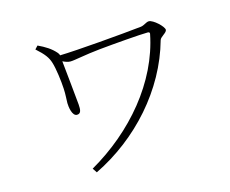

<svg xmlns="http://www.w3.org/2000/svg" viewBox="-101 -842 1201 1003"><g transform="rotate(-15 500.0 -340.0)"><path d="M177 -700 161 -683C204 -645 220 -622 229 -593C240 -559 249 -488 251 -447C253 -412 250 -396 250 -369C250 -349 257 -297 283 -297C306 -297 307 -319 305 -347C302 -388 286 -533 281 -587C295 -580 309 -575 322 -575C345 -575 405 -589 485 -597C565 -605 712 -617 751 -617C759 -617 762 -613 761 -607C712 -358 524 -139 289 -4L305 20C543 -96 736 -310 806 -561C810 -577 846 -591 846 -606C846 -624 795 -672 771 -672C757 -672 742 -657 724 -655C613 -643 368 -622 278 -620C277 -625 274 -630 270 -635C245 -664 215 -682 177 -700Z"/></g></svg>

Font: Noto Serif TC ExtraLight
Style: Regular
Weight: 200
Designer: Ryoko NISHIZUKA 西塚涼子 (kana & ideographs); Frank Grießhammer (Latin, Greek & Cyrillic); Wenlong ZHANG 张文龙 (bopomofo); San
Foundry: Adobe
Version: Version 2.001;hotconv 1.1.0;makeotfexe 2.6.0